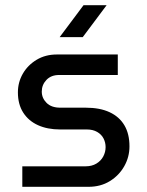

<svg xmlns="http://www.w3.org/2000/svg" viewBox="-20 -720 567 740"><path d="M66 0V-79H310Q334 -79 351.5 -89.5Q369 -100 378 -117Q387 -134 387 -153Q387 -171 379 -186.5Q371 -202 354.5 -211.5Q338 -221 315 -221H212Q163 -221 126.5 -237.5Q90 -254 69.5 -286Q49 -318 49 -364Q49 -403 68 -436Q87 -469 121 -489.5Q155 -510 199 -510H434V-431H208Q177 -431 159 -412Q141 -393 141 -367Q141 -342 159.5 -323.5Q178 -305 212 -305H310Q365 -305 402.5 -287.5Q440 -270 459.5 -237Q479 -204 479 -156Q479 -115 459 -79.5Q439 -44 403.5 -22Q368 0 321 0ZM210 -577 302 -700H391L299 -577Z"/></svg>

Font: MuseoModerno Thin
Style: Regular
Weight: 400
Version: Version 1.003